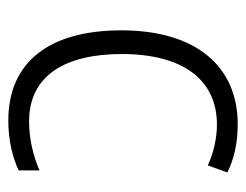

<svg xmlns="http://www.w3.org/2000/svg" viewBox="-85 -548 592 462"><g transform="rotate(90 211.0 -317.0)"><path d="M270 -41C317 -41 359 -51 390 -66V-116C355 -101 315 -91 272 -91C161 -91 110 -179 110 -314C110 -460 171 -543 280 -543C312 -543 348 -535 378 -521L395 -568C364 -584 324 -593 279 -593C140 -593 53 -493 53 -313C53 -140 129 -41 270 -41Z"/></g></svg>

Font: Noto Sans Tamil UI SemiCondensed Light
Style: Regular
Weight: 300
Width: 4
Designer: Jelle Bosma - Monotype Design Team
Foundry: Monotype Imaging Inc.
Version: Version 2.004